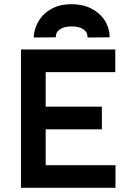

<svg xmlns="http://www.w3.org/2000/svg" viewBox="-20 -896 609 916"><path d="M80 0V-660H530V-552H198V-387H466V-279H198V-108H531V0ZM322 -876Q375 -876 416 -855Q457 -834 480 -798Q503 -762 503 -718L398 -717Q398 -743 377.5 -756.5Q357 -770 322 -770Q287 -770 266.5 -756.5Q246 -743 246 -718L141 -717Q141 -739 150.5 -766.5Q160 -794 181.5 -819Q203 -844 238 -860Q273 -876 322 -876Z"/></svg>

Font: Lil Grotesk Bold
Style: Regular
Weight: 700
Designer: Bastien Sozeau
Foundry: NBR — Bastien Sozeau
Version: Version 4.002; ttfautohint (v1.8.4.7-5d5b)